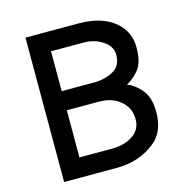

<svg xmlns="http://www.w3.org/2000/svg" viewBox="-120 -977 1106 1099"><g transform="rotate(-15 432.5 -427.5)"><path d="M247.1 -505.9V-742.2H438.5Q501 -742.2 547.9 -712.9Q602.5 -678.7 602.5 -628.9V-624Q602.5 -563.5 557.6 -536.1Q506.8 -505.9 438.5 -505.9ZM247.1 -113.3V-392.6H438.5Q517.6 -392.6 565.4 -349.6Q614.3 -308.6 614.3 -242.2Q614.3 -175.8 557.6 -142.6Q510.7 -113.3 438.5 -113.3ZM126 0H438.5Q574.2 0 669.9 -79.1Q738.3 -134.8 739.3 -250Q739.3 -337.9 700.2 -382.8Q676.8 -413.1 639.6 -435.5L618.2 -445.3L641.6 -460Q669.9 -480.5 690.4 -505.9Q725.6 -546.9 725.6 -636.7Q725.6 -728.5 659.2 -787.1Q582 -855.5 438.5 -855.5H126Z"/></g></svg>

Font: OCR-B
Style: Regular
Weight: 400
Version: 1.1